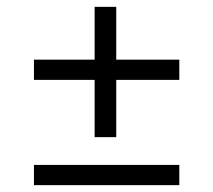

<svg xmlns="http://www.w3.org/2000/svg" viewBox="-20 -541 622 560"><path d="M256 -141V-308H79V-367H256V-521H319V-367H503V-308H319V-141ZM79 -1V-60H503V-1Z"/></svg>

Font: Literata 18pt
Style: Regular
Weight: 400
Designer: Latin by Veronika Burian and Jose Scaglione. Greek by Irene Vlachou. Cyrillic by Vera Evstafieva.
Foundry: TypeTogether
Version: Version 3.103;gftools[0.9.29]